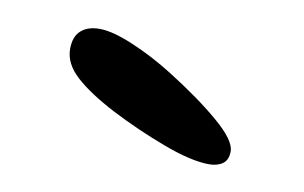

<svg xmlns="http://www.w3.org/2000/svg" viewBox="-34 -665 397 251"><g transform="rotate(10 165.0 -539.0)"><path d="M253.5 -464.5Q230 -464.5 192.5 -478.5Q155 -492.5 119 -511Q85.5 -528.5 67 -545.2Q48.5 -562 48.5 -581.5Q48.5 -598 57.5 -606Q66.5 -614 82 -614Q99.5 -614 127.2 -602.2Q155 -590.5 182 -573.5Q223.5 -547.5 251 -524Q278.5 -500.5 278.5 -486Q278.5 -474.5 271.5 -469.5Q264.5 -464.5 253.5 -464.5Z"/></g></svg>

Font: Gluten
Style: Regular
Weight: 400
Designer: Tyler Finck
Foundry: Etcetera Type Company
Version: Version 1.300